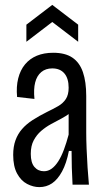

<svg xmlns="http://www.w3.org/2000/svg" viewBox="-20 -756 432 786"><path d="M141 10Q116 10 91 -3Q66 -16 50 -45.5Q34 -75 34 -122Q34 -156 43.5 -182Q53 -208 70.5 -228Q88 -248 113.5 -264.5Q139 -281 173 -298Q198 -310 218 -321.5Q238 -333 249.5 -350.5Q261 -368 261 -397Q261 -435 243.5 -455.5Q226 -476 194 -476Q167 -476 149 -461Q131 -446 124 -418.5Q117 -391 121 -351L50 -359Q46 -401 54.5 -435Q63 -469 82.5 -492.5Q102 -516 131 -528Q160 -540 198 -540Q247 -540 276.5 -520Q306 -500 319.5 -460.5Q333 -421 333 -363V-213Q333 -185 334.5 -147Q336 -109 338.5 -70Q341 -31 344 0H277Q275 -33 274 -69Q273 -105 273 -138H262Q252 -87 234 -54Q216 -21 193 -5.5Q170 10 141 10ZM160 -55Q177 -55 191.5 -65.5Q206 -76 218.5 -95.5Q231 -115 241.5 -143Q252 -171 261 -205V-309L291 -327Q285 -308 269 -295Q253 -282 232 -271Q211 -260 189 -248Q167 -236 148.5 -220Q130 -204 118 -181.5Q106 -159 106 -126Q106 -90 121 -72.5Q136 -55 160 -55ZM88 -585V-655L194 -736L300 -655V-585L194 -666Z"/></svg>

Font: Bricolage Grotesque 24pt Condensed Light
Style: Regular
Weight: 300
Width: 3
Designer: Mathieu Triay
Foundry: Atelier Triay
Version: Version 1.001;gftools[0.9.33.dev8+g029e19f]